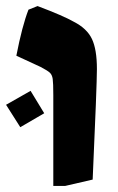

<svg xmlns="http://www.w3.org/2000/svg" viewBox="-38 -601 388 634"><path d="M138 -287Q138 -327 136 -340.5Q134 -354 126.5 -361Q119 -368 96 -380L16 -417Q35 -515 56 -569L86 -581Q171 -549 206 -529Q249 -507 265.5 -472.5Q282 -438 282 -373Q282 -321 268 -8L177 13H138ZM-18 -255 63 -301 108 -227 29 -181Z"/></svg>

Font: Suez One
Style: Regular
Weight: 400
Version: Version 1.000